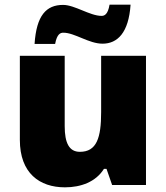

<svg xmlns="http://www.w3.org/2000/svg" viewBox="-20 -792 710 822"><path d="M539 -772H449C442 -730 427 -724 415 -724C365 -724 300 -771 250 -771C178 -771 136 -726 128 -604H216C224 -647 239 -652 251 -652C300 -652 360 -605 419 -605C483 -605 531 -652 539 -772ZM605 -553H413V-312C413 -202 394 -142 322 -142C276 -142 257 -180 257 -252V-553H65V-193C65 -51 149 10 258 10C326 10 390 -13 425 -69H436L460 0H605Z"/></svg>

Font: Noto Sans UI Black
Style: Regular
Weight: 900
Designer: Monotype Design Team
Foundry: Monotype Imaging Inc.
Version: Version 1.901